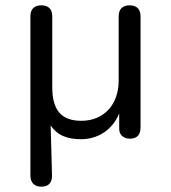

<svg xmlns="http://www.w3.org/2000/svg" viewBox="-20 -513 640 720"><path d="M135 187C162 187 176 172 175 144L170 -43C195 -4 235 9 284 9C346 9 402 -25 427 -88V-30C427 -8 442 7 468 7C494 7 507 -8 507 -35V-452C507 -479 492 -493 466 -493C440 -493 425 -479 425 -452V-211C425 -119 368 -60 285 -60C210 -60 176 -100 176 -186V-452C176 -479 161 -493 135 -493C109 -493 94 -479 94 -452V145C94 172 109 187 135 187Z"/></svg>

Font: SN Pro Book
Style: Regular
Weight: 350
Designer: Tobias Whetton
Foundry: Supernotes
Version: Version 1.003;Glyphs 3.3 (3324)